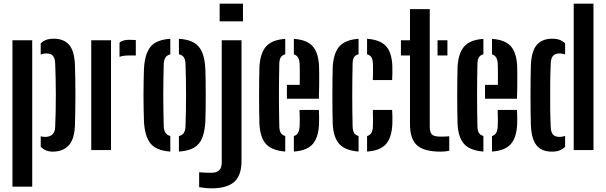

<svg xmlns="http://www.w3.org/2000/svg" viewBox="-20 -820 3310 1049"><path d="M48 200V-600H156V200ZM202.5 -75.5Q207.5 -74 213.5 -73Q219.5 -72 226 -72Q251.5 -72 266 -85Q280.5 -98 281.5 -126.5Q283.5 -169 284.2 -213.5Q285 -258 285 -303.2Q285 -348.5 284 -391.8Q283 -435 281.5 -473.5Q280.5 -502 269.2 -515Q258 -528 233 -528Q217 -528 202.5 -522.5V-583Q215 -595.5 231.8 -602Q248.5 -608.5 273.5 -608.5Q328.5 -608.5 357.5 -575.2Q386.5 -542 389.5 -464.5Q390.5 -436 391.2 -393.2Q392 -350.5 392 -303.2Q392 -256 391.2 -211.8Q390.5 -167.5 389.5 -135.5Q386.5 -58.5 354.8 -25Q323 8.5 268 8.5Q229 8.5 202.5 -18Z M478.5 0V-600H586.5V0ZM633 -509.5V-587.5Q651.5 -602.5 685 -602.5Q695.5 -602.5 705.8 -602Q716 -601.5 722 -601V-517H686Q654 -517 633 -509.5Z M766.5 -157Q765.5 -185.5 764.8 -222.5Q764 -259.5 764 -299Q764 -338.5 764.8 -376Q765.5 -413.5 766.5 -443.5Q771 -526 802.5 -564.5Q834 -603 910.5 -608V-523Q892 -518.5 883.8 -505.5Q875.5 -492.5 874.5 -469.5Q873.5 -425.5 872.8 -383.5Q872 -341.5 872 -300Q872 -258.5 872.8 -216.5Q873.5 -174.5 874.5 -131Q875.5 -107.5 884 -94.5Q892.5 -81.5 910.5 -77V8Q834.5 3 802.8 -35.5Q771 -74 766.5 -157ZM957.5 8V-76.5Q976 -81 984.5 -94.2Q993 -107.5 993.5 -131Q995 -175 995.8 -217Q996.5 -259 996.5 -300.5Q996.5 -342 995.8 -383.8Q995 -425.5 993.5 -469.5Q993 -493.5 984.8 -506.2Q976.5 -519 957.5 -523.5V-608Q1009 -605 1039.8 -586.8Q1070.5 -568.5 1084.8 -533.5Q1099 -498.5 1102 -443.5Q1103 -414.5 1103.5 -377.8Q1104 -341 1104 -301.2Q1104 -261.5 1103.5 -224.2Q1103 -187 1102 -157Q1099 -102 1084.8 -66.5Q1070.5 -31 1039.8 -13Q1009 5 957.5 8Z M1180 -703.5V-800H1307.5V-703.5ZM1134.5 209Q1119.5 209 1101.5 207Q1083.5 205 1068 202.5V121Q1081 122.5 1100.2 123.2Q1119.5 124 1134 124Q1163 124 1177.2 110.5Q1191.5 97 1191.5 67.5V-600H1299.5V59.5Q1299.5 139 1259.5 174Q1219.5 209 1134.5 209Z M1397.5 -141.5Q1396.5 -170 1396 -211.2Q1395.5 -252.5 1395.5 -297.8Q1395.5 -343 1396 -385Q1396.5 -427 1397.5 -457Q1402.5 -532.5 1435.2 -567.8Q1468 -603 1538.5 -607.5V-523.5Q1522 -519 1514.2 -507Q1506.5 -495 1506 -473Q1505 -428.5 1504.5 -386Q1504 -343.5 1504 -301.5Q1504 -259.5 1504.5 -217.2Q1505 -175 1506 -130.5Q1506.5 -106.5 1514 -94Q1521.5 -81.5 1538.5 -77V8Q1467 2.5 1434.2 -32.2Q1401.5 -67 1397.5 -141.5ZM1585.5 8V-76.5Q1601 -81.5 1608.2 -94Q1615.5 -106.5 1617 -130.5Q1618 -146 1617.8 -168.8Q1617.5 -191.5 1616.5 -219.5H1722Q1723 -205.5 1723.5 -182.5Q1724 -159.5 1723 -141.5Q1719.5 -67 1687.5 -31.8Q1655.5 3.5 1585.5 8ZM1547.5 -280.5V-356.5H1617.5Q1618 -383.5 1618 -406.8Q1618 -430 1617.8 -447.2Q1617.5 -464.5 1617 -473Q1615.5 -494 1608 -506.2Q1600.5 -518.5 1585.5 -523V-607.5Q1655.5 -603 1687.2 -568.5Q1719 -534 1723 -461Q1723.5 -448 1723.8 -419.2Q1724 -390.5 1723.8 -354Q1723.5 -317.5 1722 -280.5Z M1798 -141.5Q1797 -170 1796.5 -211.2Q1796 -252.5 1796 -297.8Q1796 -343 1796.5 -385Q1797 -427 1798 -457Q1803 -532.5 1835.5 -567.8Q1868 -603 1939 -608V-523.5Q1922 -519.5 1914.5 -507.8Q1907 -496 1906.5 -473Q1905.5 -428.5 1905 -385.8Q1904.5 -343 1904.5 -301Q1904.5 -259 1905 -216.8Q1905.5 -174.5 1906.5 -130.5Q1907 -106.5 1914.5 -94Q1922 -81.5 1939 -77V8Q1867.5 2.5 1834.8 -32.2Q1802 -67 1798 -141.5ZM1985.5 8V-76.5Q2001.5 -81.5 2009 -94Q2016.5 -106.5 2017.5 -130.5Q2018 -146 2018 -168.8Q2018 -191.5 2017 -219.5H2122.5Q2123.5 -205.5 2124 -182.5Q2124.5 -159.5 2123.5 -141.5Q2120 -67 2088 -31.8Q2056 3.5 1985.5 8ZM2017 -382.5Q2017.5 -395 2017.8 -412.5Q2018 -430 2017.8 -446.5Q2017.5 -463 2017.5 -473Q2016.5 -496 2009 -507.5Q2001.5 -519 1985.5 -523V-608Q2056.5 -603 2088.5 -568.5Q2120.5 -534 2123.5 -461Q2124 -443 2123.8 -419.8Q2123.5 -396.5 2122.5 -382.5Z M2170.5 -517V-600H2220V-770H2328V-129.5Q2328 -98 2339.2 -85.8Q2350.5 -73.5 2389 -73.5Q2402 -73.5 2412 -74Q2422 -74.5 2434.5 -75.5V3.5Q2424.5 6 2412.8 7.2Q2401 8.5 2388.5 8.5Q2296 8.5 2258 -26.5Q2220 -61.5 2220 -141.5V-517ZM2370.5 -517V-600H2424.5V-517Z M2480 -141.5Q2479 -170 2478.5 -211.2Q2478 -252.5 2478 -297.8Q2478 -343 2478.5 -385Q2479 -427 2480 -457Q2485 -532.5 2517.8 -567.8Q2550.5 -603 2621 -607.5V-523.5Q2604.5 -519 2596.8 -507Q2589 -495 2588.5 -473Q2587.5 -428.5 2587 -386Q2586.5 -343.5 2586.5 -301.5Q2586.5 -259.5 2587 -217.2Q2587.5 -175 2588.5 -130.5Q2589 -106.5 2596.5 -94Q2604 -81.5 2621 -77V8Q2549.5 2.5 2516.8 -32.2Q2484 -67 2480 -141.5ZM2668 8V-76.5Q2683.5 -81.5 2690.8 -94Q2698 -106.5 2699.5 -130.5Q2700.5 -146 2700.2 -168.8Q2700 -191.5 2699 -219.5H2804.5Q2805.5 -205.5 2806 -182.5Q2806.5 -159.5 2805.5 -141.5Q2802 -67 2770 -31.8Q2738 3.5 2668 8ZM2630 -280.5V-356.5H2700Q2700.5 -383.5 2700.5 -406.8Q2700.5 -430 2700.2 -447.2Q2700 -464.5 2699.5 -473Q2698 -494 2690.5 -506.2Q2683 -518.5 2668 -523V-607.5Q2738 -603 2769.8 -568.5Q2801.5 -534 2805.5 -461Q2806 -448 2806.2 -419.2Q2806.5 -390.5 2806.2 -354Q2806 -317.5 2804.5 -280.5Z M2880.5 -135.5Q2879.5 -168.5 2879 -210.8Q2878.5 -253 2878.5 -298Q2878.5 -343 2879 -386Q2879.5 -429 2880.5 -464.5Q2884 -542 2913.2 -575.2Q2942.5 -608.5 2997 -608.5Q3022 -608.5 3038.5 -602Q3055 -595.5 3067.5 -583V-522.5Q3053 -528 3037.5 -528Q3013 -528 3001.5 -515Q2990 -502 2989 -473.5Q2986.5 -417.5 2986 -356Q2985.5 -294.5 2986 -235.2Q2986.5 -176 2989 -126.5Q2990 -98 3001.2 -85Q3012.5 -72 3037.5 -72Q3053 -72 3067.5 -77.5V-17.5Q3054.5 -5 3037.5 1.8Q3020.5 8.5 2995.5 8.5Q2940.5 8.5 2912.2 -25Q2884 -58.5 2880.5 -135.5ZM3114.5 0V-800H3222.5V0Z"/></svg>

Font: Big Shoulders Stencil Display Thin
Style: Bold
Weight: 700
Version: Version 2.001